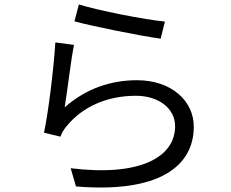

<svg xmlns="http://www.w3.org/2000/svg" viewBox="-20 -804 1040 864"><path d="M335 -784 315 -708C391 -687 608 -643 703 -630L722 -707C634 -715 421 -757 335 -784ZM313 -602 229 -613C223 -508 198 -298 178 -207L252 -189C258 -205 267 -222 282 -239C352 -323 460 -373 592 -373C694 -373 768 -316 768 -236C768 -99 614 -8 298 -47L322 35C694 66 852 -55 852 -234C852 -351 750 -443 597 -443C477 -443 367 -405 271 -321C282 -385 299 -534 313 -602Z"/></svg>

Font: Source Han Sans KR
Style: Regular
Weight: 400
Designer: Ryoko NISHIZUKA 西塚涼子 (kana, bopomofo & ideographs); Paul D. Hunt (Latin, Greek & Cyrillic); Sandoll Communications 산돌커뮤니
Foundry: Adobe
Version: Version 2.004;hotconv 1.0.118;makeotfexe 2.5.65603